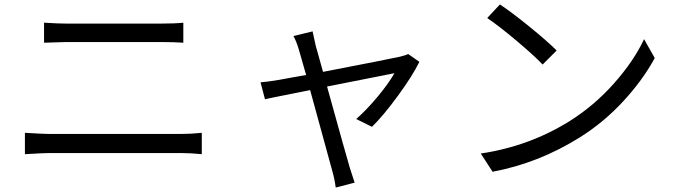

<svg xmlns="http://www.w3.org/2000/svg" viewBox="-20 -753 3040 863"><path d="M178 -651Q242 -647 277 -647H705Q767 -647 804 -651V-561Q762 -564 705 -564H277Q271 -564 178 -561ZM92 -156Q177 -151 197 -151H796Q839 -151 887 -156V-60Q837 -65 796 -65H197Q177 -65 92 -60Z M1385 -612Q1389 -591 1399 -548Q1410 -509 1432 -430Q1733 -488 1777 -498Q1805 -505 1815 -510L1865 -475Q1834 -412 1769 -323Q1704 -234 1652 -183L1581 -218Q1627 -258 1677 -318Q1727 -378 1753 -424Q1715 -417 1450 -364Q1537 -50 1552 0Q1564 38 1574 68L1489 90Q1484 52 1474 17Q1466 -11 1374 -348Q1339 -341 1289 -331Q1239 -321 1211 -315.5Q1183 -310 1171 -307L1151 -383Q1181 -385 1234 -394Q1240 -395 1256 -398Q1272 -401 1302.5 -406.5Q1333 -412 1356 -416Q1327 -517 1323 -531Q1312 -568 1299 -591Z M2227 -733Q2280 -698 2360 -633Q2440 -568 2482 -526L2419 -463Q2380 -504 2301.5 -570Q2223 -636 2170 -672ZM2141 -63Q2358 -95 2541 -209Q2652 -279 2740.5 -379Q2829 -479 2875 -577L2923 -492Q2869 -393 2782 -298.5Q2695 -204 2587 -136Q2402 -20 2194 19Z"/></svg>

Font: Noto Sans SC
Style: Regular
Weight: 400
Designer: Ryoko NISHIZUKA  (kana, bopomofo & ideographs); Paul D. Hunt (Latin, Greek & Cyrillic); Sandoll Communications , Soo-you
Foundry: Adobe
Version: Version 2.002;hotconv 1.0.116;makeotfexe 2.5.65601